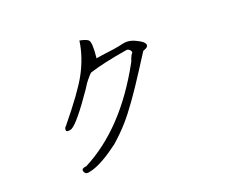

<svg xmlns="http://www.w3.org/2000/svg" viewBox="-114 -854 1228 1044"><g transform="rotate(-20 500.0 -332.0)"><path d="M232 14Q215 16 209 0Q202 -16 222 -21Q224 -22 227 -22Q230 -22 232 -22Q481 -149 656 -470Q658 -474 660 -479Q662 -484 664 -491Q671 -509 680 -518Q680 -533 663 -541Q660 -542 656 -542Q511 -518 438 -494Q430 -494 412 -471Q408 -467 405.5 -463.5Q403 -460 401 -458Q397 -454 390.5 -444Q384 -434 374 -418Q266 -261 228 -241Q222 -239 220 -238Q193 -232 195 -249Q197 -262 204 -266Q327 -416 370 -495Q419 -585 432 -678Q476 -669 483 -657Q495 -641 487 -560Q486 -558 486 -555Q499 -558 592 -570Q608 -572 620.5 -575Q633 -578 643 -580Q685 -591 728 -567Q780 -542 765 -520Q757 -512 739 -506Q729 -491 714.5 -468Q700 -445 680 -414Q573 -247 507 -172Q485 -147 462 -124.5Q439 -102 416 -82Q321 -11 261 7Q254 9 246.5 11Q239 13 232 14Z"/></g></svg>

Font: New Tegomin
Style: Regular
Weight: 400
Designer: Kyosuke Nagai
Version: Version 1.000